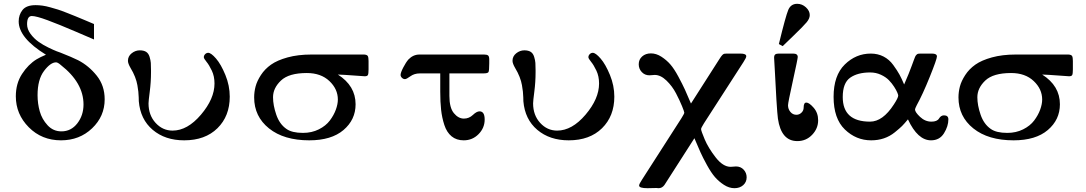

<svg xmlns="http://www.w3.org/2000/svg" viewBox="-20 -731 5694 1007"><path d="M63 -226Q63 -293 95.5 -343Q128 -393 172 -420Q190 -431 221 -444Q78 -532 78 -619Q78 -653 98 -678.5Q118 -704 167 -704Q184 -704 202.5 -701.5Q221 -699 244 -692.5Q267 -686 283.5 -681Q300 -676 330 -664Q360 -652 374 -646.5Q388 -641 424.5 -625.5Q461 -610 473 -605V-524Q461 -529 375 -566Q289 -603 229.5 -625Q170 -647 147 -647Q122 -647 122 -604Q122 -578 140 -553.5Q158 -529 182 -512Q206 -495 234 -481.5Q262 -468 277.5 -462Q293 -456 297 -455Q358 -431 390 -415Q446 -386 487.5 -334Q529 -282 529 -210Q529 -121 463 -58Q397 5 300 5Q199 5 131 -63.5Q63 -132 63 -226ZM177 -232Q177 -188 188.5 -147Q200 -106 229.5 -74Q259 -42 302 -42Q353 -42 385.5 -84Q418 -126 418 -183Q418 -297 299 -390Q283 -404 274 -404Q245 -404 211 -359Q177 -314 177 -232Z M651 -412Q651 -436 670.5 -451.5Q690 -467 713 -467Q734 -467 746.5 -459Q759 -451 764.5 -433Q770 -415 771 -401Q772 -387 772 -362V-352Q772 -301 765.5 -251Q759 -201 759 -189Q759 -127 796 -86.5Q833 -46 885 -46Q963 -46 1034 -129.5Q1105 -213 1105 -293Q1105 -331 1091 -360.5Q1077 -390 1063 -407Q1049 -424 1049 -431Q1049 -440 1056 -447Q1063 -454 1072 -454Q1087 -454 1113 -424Q1139 -394 1162 -338Q1185 -282 1185 -224Q1185 -122 1120.5 -58.5Q1056 5 946 5Q846 5 781 -50Q716 -105 708 -200Q708 -203 707.5 -220Q707 -237 705.5 -250.5Q704 -264 700.5 -284.5Q697 -305 688 -328Q679 -351 665 -374Q651 -398 651 -412Z M1313 -220Q1313 -249 1320.5 -277.5Q1328 -306 1348.5 -337.5Q1369 -369 1401.5 -392Q1434 -415 1488.5 -430Q1543 -445 1613 -445H1890Q1905 -444 1909 -437Q1913 -430 1913 -411V-367Q1913 -344 1909.5 -337.5Q1906 -331 1893 -331Q1888 -331 1836 -335Q1784 -339 1752 -340Q1845 -281 1845 -184Q1845 -103 1781.5 -49Q1718 5 1602 5Q1469 5 1391 -57.5Q1313 -120 1313 -220ZM1412 -221Q1412 -179 1429 -129.5Q1446 -80 1482 -55Q1511 -34 1569 -34Q1615 -34 1652 -52.5Q1689 -71 1710 -99Q1731 -127 1741.5 -156Q1752 -185 1752 -209Q1752 -264 1707.5 -306Q1663 -348 1589 -348Q1495 -348 1453.5 -308.5Q1412 -269 1412 -221Z M2081 -338Q2081 -350 2095 -377Q2109 -404 2122 -419Q2147 -445 2180 -445H2519Q2534 -445 2540 -440Q2546 -435 2546 -419V-399Q2546 -360 2542 -353Q2538 -346 2515 -346H2337V-228Q2337 -166 2360.5 -137.5Q2384 -109 2413 -109Q2440 -109 2460 -128Q2480 -147 2495 -147Q2522 -147 2522 -104Q2522 -60 2490 -27.5Q2458 5 2412 5Q2374 5 2348.5 -16Q2323 -37 2310.5 -75.5Q2298 -114 2293.5 -155Q2289 -196 2289 -250V-346H2182Q2153 -346 2132.5 -331Q2112 -316 2104 -316Q2095 -316 2088 -323Q2081 -330 2081 -338Z M2668 -412Q2668 -436 2687.5 -451.5Q2707 -467 2730 -467Q2751 -467 2763.5 -459Q2776 -451 2781.5 -433Q2787 -415 2788 -401Q2789 -387 2789 -362V-352Q2789 -301 2782.5 -251Q2776 -201 2776 -189Q2776 -127 2813 -86.5Q2850 -46 2902 -46Q2980 -46 3051 -129.5Q3122 -213 3122 -293Q3122 -331 3108 -360.5Q3094 -390 3080 -407Q3066 -424 3066 -431Q3066 -440 3073 -447Q3080 -454 3089 -454Q3104 -454 3130 -424Q3156 -394 3179 -338Q3202 -282 3202 -224Q3202 -122 3137.5 -58.5Q3073 5 2963 5Q2863 5 2798 -50Q2733 -105 2725 -200Q2725 -203 2724.5 -220Q2724 -237 2722.5 -250.5Q2721 -264 2717.5 -284.5Q2714 -305 2705 -328Q2696 -351 2682 -374Q2668 -398 2668 -412Z M3330 -394Q3330 -419 3348 -435Q3366 -451 3394 -451Q3422 -451 3449 -433.5Q3476 -416 3496 -393Q3516 -370 3538 -329Q3560 -288 3572.5 -260.5Q3585 -233 3604 -188L3751 -418Q3760 -431 3761.5 -434Q3763 -437 3768.5 -442.5Q3774 -448 3778.5 -449Q3783 -450 3791 -450H3863Q3894 -450 3894 -436Q3894 -428 3879 -405L3672 -84Q3657 -60 3657 -54Q3657 -45 3676 0Q3695 45 3733.5 94.5Q3772 144 3812 144Q3816 144 3826 143Q3836 142 3840 142Q3865 142 3880.5 159Q3896 176 3896 199Q3896 224 3878 240Q3860 256 3832 256Q3804 256 3777 238.5Q3750 221 3730 198Q3710 175 3688 135Q3666 95 3653.5 67Q3641 39 3622 -6L3465 239Q3453 256 3434 256Q3432 256 3428.5 255.5Q3425 255 3423 255Q3416 255 3400 255.5Q3384 256 3377 256H3375Q3332 256 3332 242Q3332 234 3348 210L3554 -111Q3569 -135 3569 -140Q3569 -145 3557 -174.5Q3545 -204 3525.5 -241.5Q3506 -279 3475.5 -308.5Q3445 -338 3414 -338Q3410 -338 3400.5 -337Q3391 -336 3386 -336Q3362 -336 3346 -353Q3330 -370 3330 -394Z M4040 -428Q4040 -441 4046 -445.5Q4052 -450 4065 -450H4140Q4164 -450 4164 -432Q4164 -423 4138.5 -307.5Q4113 -192 4113 -179Q4113 -159 4125.5 -144Q4138 -129 4157 -129Q4172 -129 4183.5 -140Q4195 -151 4195 -167Q4195 -193 4209 -193Q4224 -193 4247.5 -166Q4271 -139 4271 -100Q4271 -57 4239.5 -24Q4208 9 4162 9Q4077 9 4060 -109Q4057 -130 4052 -209.5Q4047 -289 4044 -358ZM4065 -500Q4101 -648 4114.5 -679.5Q4128 -711 4161 -711Q4187 -711 4207 -692.5Q4227 -674 4227 -652Q4227 -634 4211 -614.5Q4195 -595 4140 -542Q4106 -510 4085 -489Z M4352 -223Q4352 -335 4410.5 -392.5Q4469 -450 4547 -450Q4584 -450 4614 -434.5Q4644 -419 4665 -390Q4686 -361 4697.5 -340Q4709 -319 4722 -288Q4735 -317 4745.5 -343.5Q4756 -370 4761.5 -385Q4767 -400 4772 -413.5Q4777 -427 4779.5 -433Q4782 -439 4786.5 -443.5Q4791 -448 4795 -449Q4799 -450 4807 -450H4868Q4894 -450 4894 -435Q4894 -421 4856.5 -328Q4819 -235 4788 -179Q4779 -161 4779 -157Q4779 -143 4805.5 -118Q4832 -93 4865 -93Q4895 -93 4905 -109.5Q4915 -126 4931 -126Q4954 -126 4954 -105Q4954 -69 4931 -32Q4908 5 4863 5Q4793 5 4742 -105Q4723 -82 4711 -70Q4699 -58 4673 -37Q4647 -16 4616 -5.5Q4585 5 4549 5Q4470 5 4411 -52Q4352 -109 4352 -223ZM4400 -222Q4400 -93 4543 -93Q4610 -93 4668 -183Q4691 -218 4691 -230Q4691 -234 4686 -246Q4681 -258 4669.5 -276Q4658 -294 4642 -310.5Q4626 -327 4600 -339Q4574 -351 4544 -351Q4478 -351 4439 -323.5Q4400 -296 4400 -222Z M5007 -220Q5007 -249 5014.5 -277.5Q5022 -306 5042.5 -337.5Q5063 -369 5095.5 -392Q5128 -415 5182.5 -430Q5237 -445 5307 -445H5584Q5599 -444 5603 -437Q5607 -430 5607 -411V-367Q5607 -344 5603.5 -337.5Q5600 -331 5587 -331Q5582 -331 5530 -335Q5478 -339 5446 -340Q5539 -281 5539 -184Q5539 -103 5475.5 -49Q5412 5 5296 5Q5163 5 5085 -57.5Q5007 -120 5007 -220ZM5106 -221Q5106 -179 5123 -129.5Q5140 -80 5176 -55Q5205 -34 5263 -34Q5309 -34 5346 -52.5Q5383 -71 5404 -99Q5425 -127 5435.5 -156Q5446 -185 5446 -209Q5446 -264 5401.5 -306Q5357 -348 5283 -348Q5189 -348 5147.5 -308.5Q5106 -269 5106 -221Z"/></svg>

Font: CMU Serif
Style: Bold
Weight: 700
Version: Version 0.7.0